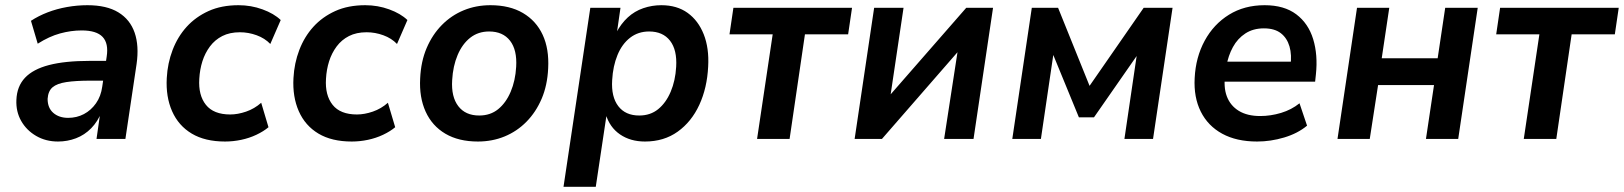

<svg xmlns="http://www.w3.org/2000/svg" viewBox="-20 -534 6242 738"><path d="M203 10Q156 10 119 -11.5Q82 -33 61.5 -69Q41 -105 43 -150Q45 -202 76 -235Q107 -268 168.5 -284Q230 -300 325 -300H401L390 -224H328Q271 -224 235 -218.5Q199 -213 182 -198.5Q165 -184 163 -154Q163 -119 185 -100Q207 -81 242 -81Q275 -81 302.5 -95.5Q330 -110 349 -137Q368 -164 373 -201L390 -316Q398 -367 374.5 -392Q351 -417 294 -417Q253 -417 211 -405.5Q169 -394 125 -366L99 -454Q128 -473 163 -486.5Q198 -500 237.5 -507Q277 -514 316 -514Q390 -514 435 -486.5Q480 -459 497.5 -408.5Q515 -358 505 -288L462 0H351L366 -105H371Q356 -67 330.5 -41Q305 -15 272 -2.5Q239 10 203 10Z M845 10Q768 10 717 -20.5Q666 -51 641.5 -106.5Q617 -162 621 -234Q624 -291 643.5 -342Q663 -393 697.5 -431Q732 -469 781.5 -491.5Q831 -514 897 -514Q945 -514 989 -498Q1033 -482 1059 -457L1019 -365Q998 -387 966.5 -398.5Q935 -410 902 -410Q863 -410 834.5 -395.5Q806 -381 787 -355.5Q768 -330 758 -298.5Q748 -267 746 -231Q742 -168 771.5 -131Q801 -94 865 -94Q894 -94 926 -105Q958 -116 984 -139L1012 -45Q993 -29 965.5 -16Q938 -3 907 3.5Q876 10 845 10Z M1332 10Q1255 10 1204 -20.5Q1153 -51 1128.5 -106.5Q1104 -162 1108 -234Q1111 -291 1130.5 -342Q1150 -393 1184.5 -431Q1219 -469 1268.5 -491.5Q1318 -514 1384 -514Q1432 -514 1476 -498Q1520 -482 1546 -457L1506 -365Q1485 -387 1453.5 -398.5Q1422 -410 1389 -410Q1350 -410 1321.5 -395.5Q1293 -381 1274 -355.5Q1255 -330 1245 -298.5Q1235 -267 1233 -231Q1229 -168 1258.5 -131Q1288 -94 1352 -94Q1381 -94 1413 -105Q1445 -116 1471 -139L1499 -45Q1480 -29 1452.5 -16Q1425 -3 1394 3.5Q1363 10 1332 10Z M1817 10Q1743 10 1692 -20Q1641 -50 1616 -105Q1591 -160 1595 -233Q1598 -298 1620 -349.5Q1642 -401 1678.5 -438Q1715 -475 1762.5 -494.5Q1810 -514 1865 -514Q1939 -514 1990 -484Q2041 -454 2066 -400Q2091 -346 2087 -271Q2084 -206 2062 -154.5Q2040 -103 2003.5 -66Q1967 -29 1919.5 -9.5Q1872 10 1817 10ZM1822 -90Q1865 -90 1895 -114.5Q1925 -139 1943 -181.5Q1961 -224 1964 -277Q1968 -342 1940.5 -377.5Q1913 -413 1860 -413Q1818 -413 1787.5 -389Q1757 -365 1739 -322.5Q1721 -280 1718 -226Q1714 -162 1741.5 -126Q1769 -90 1822 -90Z M2146 184 2249 -504H2365L2351 -407H2348Q2367 -443 2393 -467Q2419 -491 2452.5 -502.5Q2486 -514 2522 -514Q2582 -514 2623 -484.5Q2664 -455 2685 -402Q2706 -349 2702 -278Q2698 -196 2668 -131Q2638 -66 2585 -28Q2532 10 2459 10Q2403 10 2363 -17.5Q2323 -45 2308 -96H2312L2270 184ZM2437 -90Q2480 -90 2510 -114.5Q2540 -139 2558 -181.5Q2576 -224 2579 -277Q2583 -342 2555.5 -377.5Q2528 -413 2475 -413Q2433 -413 2402 -389Q2371 -365 2353.5 -322.5Q2336 -280 2333 -226Q2329 -162 2356.5 -126Q2384 -90 2437 -90Z M2890 0 2950 -402H2784L2799 -504H3255L3240 -402H3074L3015 0Z M3265 0 3340 -504H3453L3400 -148H3383L3694 -504H3797L3722 0H3609L3664 -357H3681L3370 0Z M3871 0 3946 -504H4047L4168 -204L4376 -504H4487L4412 0H4302L4353 -346H4368L4185 -83H4127L4019 -346H4032L3981 0Z M4812 10Q4733 10 4678 -20Q4623 -50 4595.5 -105Q4568 -160 4572 -234Q4576 -314 4610.5 -377.5Q4645 -441 4704 -477.5Q4763 -514 4841 -514Q4916 -514 4962.5 -479Q5009 -444 5027.5 -383.5Q5046 -323 5038 -248L5035 -220H4668L4679 -297H4956L4940 -279Q4946 -323 4936.5 -355.5Q4927 -388 4903 -406.5Q4879 -425 4838 -425Q4797 -425 4767 -405.5Q4737 -386 4719 -353Q4701 -320 4694 -280L4690 -252Q4682 -200 4695.5 -164Q4709 -128 4741.5 -108Q4774 -88 4824 -88Q4864 -88 4904 -100Q4944 -112 4975 -137L5004 -51Q4968 -21 4916 -5.5Q4864 10 4812 10Z M5121 0 5196 -504H5320L5291 -310H5506L5535 -504H5660L5585 0H5461L5492 -207H5277L5245 0Z M5837 0 5897 -402H5731L5746 -504H6202L6187 -402H6021L5962 0Z"/></svg>

Font: Nunitoga
Style: Bold Italic
Weight: 700
Italic angle: -9°
Designer: Vernon Adams
Foundry: Vernon Adams
Version: Version 1.0